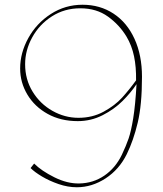

<svg xmlns="http://www.w3.org/2000/svg" viewBox="-20 -780 689 810"><path d="M515 -130Q483 -65 425.5 -27.5Q368 10 304 10Q266 10 227 -3.5Q188 -17 157 -35.5Q126 -54 109 -71L124 -90Q155 -59 209.5 -32Q264 -5 314 -6Q373 -7 420 -39Q467 -71 494 -127Q512 -165 522.5 -195.5Q533 -226 542 -281Q551 -336 556 -425Q532 -389 497 -354Q462 -319 413 -294Q364 -269 308 -269Q236 -269 181 -299.5Q126 -330 95.5 -381Q65 -432 65 -491Q65 -557 99.5 -619.5Q134 -682 194.5 -721Q255 -760 328 -760Q402 -760 459 -722.5Q516 -685 547.5 -616Q579 -547 579 -456Q579 -338 561 -262.5Q543 -187 515 -130ZM319 -745Q252 -745 199 -711Q146 -677 116 -622.5Q86 -568 86 -509Q86 -445 117.5 -393.5Q149 -342 201 -312.5Q253 -283 311 -283Q370 -283 417.5 -309Q465 -335 495 -368Q525 -401 554 -441Q555 -497 545.5 -542.5Q536 -588 514 -625Q484 -675 435.5 -710Q387 -745 319 -745Z"/></svg>

Font: TMT Limkin
Style: Regular
Weight: 400
Designer: Gabriel Drozdov
Version: Version 1.000;Glyphs 3.1.2 (3151)